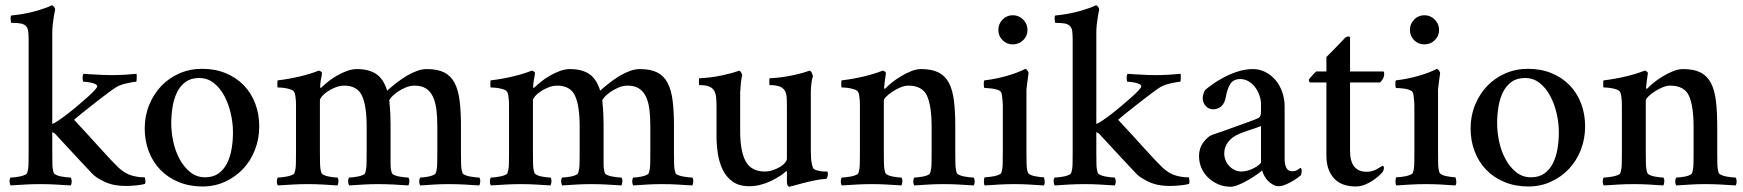

<svg xmlns="http://www.w3.org/2000/svg" viewBox="-20 -703 6637 731"><path d="M179 -122Q179 -97 179.5 -77Q180 -57 185 -44Q187 -40 195 -36.5Q203 -33 213.5 -31Q224 -29 234 -28Q244 -27 249 -27Q253 -21 253 -12Q253 -3 249 3Q219 1 191 -0.5Q163 -2 134 -2Q104 -2 77 -0.5Q50 1 20 3Q17 -3 16.5 -12Q16 -21 20 -27Q25 -27 35 -28Q45 -29 55 -31Q65 -33 73.5 -36.5Q82 -40 83 -44Q88 -57 88.5 -77Q89 -97 89 -122V-549Q89 -570 87.5 -583Q86 -596 79 -603.5Q72 -611 59 -613.5Q46 -616 23 -616Q22 -616 21.5 -620Q21 -624 20.5 -629Q20 -634 20.5 -638.5Q21 -643 23 -644Q74 -649 114.5 -660.5Q155 -672 178 -683Q182 -682 186 -676.5Q190 -671 190 -666Q187 -654 185 -640Q183 -628 181 -612Q179 -596 179 -576V-231Q186 -233 201.5 -243.5Q217 -254 236 -268.5Q255 -283 275 -300Q295 -317 312 -332Q329 -347 339.5 -358.5Q350 -370 350 -374Q350 -379 343.5 -382.5Q337 -386 328 -388Q319 -390 310.5 -391Q302 -392 297 -392Q294 -398 294.5 -409Q295 -420 299 -422Q307 -421 319.5 -420.5Q332 -420 347 -419Q362 -418 377 -417.5Q392 -417 405 -417Q431 -417 455 -418.5Q479 -420 500 -422Q501 -417 500.5 -405.5Q500 -394 499 -392Q485 -391 459 -385Q433 -379 416 -367Q410 -363 393.5 -351Q377 -339 355.5 -322Q334 -305 309 -285.5Q284 -266 262 -247Q318 -187 362 -138Q406 -89 431 -65Q457 -41 484 -34Q511 -27 531 -28Q533 -24 533.5 -15Q534 -6 532 -3Q524 0 502 2.5Q480 5 457 5Q412 5 378 -11Q344 -27 330 -43Q306 -68 283 -93Q263 -115 239 -140.5Q215 -166 194 -189Q192 -193 185 -197Q182 -199 179 -200Z M738 -406Q707 -406 686.5 -391Q666 -376 654 -351.5Q642 -327 637 -296Q632 -265 632 -234Q632 -199 640 -162.5Q648 -126 664.5 -96Q681 -66 705 -47Q729 -28 761 -28Q792 -28 812.5 -43Q833 -58 845 -82.5Q857 -107 862 -137.5Q867 -168 867 -199Q867 -235 858.5 -271.5Q850 -308 834 -338Q818 -368 794 -387Q770 -406 738 -406ZM749 -441Q799 -441 839 -424.5Q879 -408 907.5 -379Q936 -350 951.5 -309.5Q967 -269 967 -222Q967 -174 950.5 -132Q934 -90 905 -59.5Q876 -29 836.5 -11Q797 7 751 7Q701 7 660 -10Q619 -27 590.5 -56.5Q562 -86 546.5 -126.5Q531 -167 531 -214Q531 -262 548 -303.5Q565 -345 594 -375.5Q623 -406 663 -423.5Q703 -441 749 -441Z M1339 -440Q1384 -440 1412 -421.5Q1440 -403 1454 -358Q1471 -373 1489.5 -387.5Q1508 -402 1528 -414Q1548 -426 1567.5 -433Q1587 -440 1605 -440Q1646 -440 1671.5 -427Q1697 -414 1711 -387Q1725 -360 1730 -319Q1735 -278 1735 -222V-123Q1735 -98 1735.5 -78Q1736 -58 1741 -44Q1742 -40 1750.5 -36.5Q1759 -33 1769.5 -31Q1780 -29 1790 -28Q1800 -27 1805 -27Q1809 -21 1808.5 -12Q1808 -3 1805 3Q1774 1 1746.5 -0.5Q1719 -2 1689 -2Q1660 -2 1634.5 -0.5Q1609 1 1580 3Q1576 -3 1576 -12Q1576 -21 1580 -27Q1585 -27 1594 -28Q1603 -29 1612.5 -31Q1622 -33 1630 -36.5Q1638 -40 1639 -44Q1644 -58 1644.5 -78Q1645 -98 1645 -124V-224Q1645 -258 1641.5 -286Q1638 -314 1628.5 -334.5Q1619 -355 1602 -366Q1585 -377 1558 -377Q1541 -377 1523.5 -369.5Q1506 -362 1492.5 -352.5Q1479 -343 1470.5 -333.5Q1462 -324 1462 -319L1463 -315V-309Q1465 -292 1466 -270Q1467 -248 1467 -231V-124Q1467 -98 1467 -78Q1467 -58 1472 -44Q1473 -40 1481 -36.5Q1489 -33 1499.5 -31Q1510 -29 1520 -28Q1530 -27 1535 -27Q1539 -21 1538.5 -12Q1538 -3 1535 3Q1505 1 1477.5 -0.5Q1450 -2 1420 -2Q1391 -2 1365.5 -0.5Q1340 1 1309 3Q1306 -3 1305.5 -12Q1305 -21 1309 -27Q1314 -27 1323.5 -28Q1333 -29 1343 -31Q1353 -33 1361 -36.5Q1369 -40 1370 -44Q1375 -58 1375.5 -78Q1376 -98 1376 -124V-220Q1376 -301 1358 -339Q1340 -377 1290 -377Q1274 -377 1257.5 -370.5Q1241 -364 1227.5 -355Q1214 -346 1206 -336.5Q1198 -327 1198 -321V-124Q1198 -100 1198.5 -79Q1199 -58 1204 -44Q1206 -40 1213.5 -36.5Q1221 -33 1231 -31Q1241 -29 1250.5 -28Q1260 -27 1265 -27Q1269 -21 1268.5 -12Q1268 -3 1265 3Q1234 1 1208 -0.5Q1182 -2 1152 -2Q1123 -2 1095.5 -0.5Q1068 1 1038 3Q1034 -3 1034 -12Q1034 -21 1038 -27Q1043 -27 1052.5 -28Q1062 -29 1072.5 -31Q1083 -33 1091.5 -36.5Q1100 -40 1101 -44Q1106 -58 1106.5 -78Q1107 -98 1107 -124V-288Q1107 -293 1107 -301.5Q1107 -310 1106.5 -319.5Q1106 -329 1104.5 -338Q1103 -347 1101 -351Q1098 -358 1089 -361.5Q1080 -365 1069 -367Q1058 -369 1049 -369.5Q1040 -370 1037 -370Q1036 -371 1036 -383.5Q1036 -396 1037 -397Q1080 -402 1122 -412Q1164 -422 1193 -434Q1198 -434 1202 -430.5Q1206 -427 1206 -425Q1206 -422 1204.5 -414.5Q1203 -407 1201.5 -398.5Q1200 -390 1199.5 -382.5Q1199 -375 1199 -373Q1199 -368 1201 -368Q1202 -368 1205 -371Q1214 -380 1229 -392Q1244 -404 1262 -414.5Q1280 -425 1300 -432.5Q1320 -440 1339 -440Z M2150 -440Q2195 -440 2223 -421.5Q2251 -403 2265 -358Q2282 -373 2300.5 -387.5Q2319 -402 2339 -414Q2359 -426 2378.5 -433Q2398 -440 2416 -440Q2457 -440 2482.5 -427Q2508 -414 2522 -387Q2536 -360 2541 -319Q2546 -278 2546 -222V-123Q2546 -98 2546.5 -78Q2547 -58 2552 -44Q2553 -40 2561.5 -36.5Q2570 -33 2580.5 -31Q2591 -29 2601 -28Q2611 -27 2616 -27Q2620 -21 2619.5 -12Q2619 -3 2616 3Q2585 1 2557.5 -0.5Q2530 -2 2500 -2Q2471 -2 2445.5 -0.5Q2420 1 2391 3Q2387 -3 2387 -12Q2387 -21 2391 -27Q2396 -27 2405 -28Q2414 -29 2423.5 -31Q2433 -33 2441 -36.5Q2449 -40 2450 -44Q2455 -58 2455.5 -78Q2456 -98 2456 -124V-224Q2456 -258 2452.5 -286Q2449 -314 2439.5 -334.5Q2430 -355 2413 -366Q2396 -377 2369 -377Q2352 -377 2334.5 -369.5Q2317 -362 2303.5 -352.5Q2290 -343 2281.5 -333.5Q2273 -324 2273 -319L2274 -315V-309Q2276 -292 2277 -270Q2278 -248 2278 -231V-124Q2278 -98 2278 -78Q2278 -58 2283 -44Q2284 -40 2292 -36.5Q2300 -33 2310.5 -31Q2321 -29 2331 -28Q2341 -27 2346 -27Q2350 -21 2349.5 -12Q2349 -3 2346 3Q2316 1 2288.5 -0.5Q2261 -2 2231 -2Q2202 -2 2176.5 -0.5Q2151 1 2120 3Q2117 -3 2116.5 -12Q2116 -21 2120 -27Q2125 -27 2134.5 -28Q2144 -29 2154 -31Q2164 -33 2172 -36.5Q2180 -40 2181 -44Q2186 -58 2186.5 -78Q2187 -98 2187 -124V-220Q2187 -301 2169 -339Q2151 -377 2101 -377Q2085 -377 2068.5 -370.5Q2052 -364 2038.5 -355Q2025 -346 2017 -336.5Q2009 -327 2009 -321V-124Q2009 -100 2009.5 -79Q2010 -58 2015 -44Q2017 -40 2024.5 -36.5Q2032 -33 2042 -31Q2052 -29 2061.5 -28Q2071 -27 2076 -27Q2080 -21 2079.5 -12Q2079 -3 2076 3Q2045 1 2019 -0.5Q1993 -2 1963 -2Q1934 -2 1906.5 -0.5Q1879 1 1849 3Q1845 -3 1845 -12Q1845 -21 1849 -27Q1854 -27 1863.5 -28Q1873 -29 1883.5 -31Q1894 -33 1902.5 -36.5Q1911 -40 1912 -44Q1917 -58 1917.5 -78Q1918 -98 1918 -124V-288Q1918 -293 1918 -301.5Q1918 -310 1917.5 -319.5Q1917 -329 1915.5 -338Q1914 -347 1912 -351Q1909 -358 1900 -361.5Q1891 -365 1880 -367Q1869 -369 1860 -369.5Q1851 -370 1848 -370Q1847 -371 1847 -383.5Q1847 -396 1848 -397Q1891 -402 1933 -412Q1975 -422 2004 -434Q2009 -434 2013 -430.5Q2017 -427 2017 -425Q2017 -422 2015.5 -414.5Q2014 -407 2012.5 -398.5Q2011 -390 2010.5 -382.5Q2010 -375 2010 -373Q2010 -368 2012 -368Q2013 -368 2016 -371Q2025 -380 2040 -392Q2055 -404 2073 -414.5Q2091 -425 2111 -432.5Q2131 -440 2150 -440Z M2976 -297Q2976 -318 2975 -333Q2974 -348 2967.5 -358.5Q2961 -369 2947.5 -374Q2934 -379 2910 -379Q2909 -380 2909 -392Q2909 -404 2910 -405Q2953 -407 2994 -415.5Q3035 -424 3062 -434Q3067 -434 3071 -425Q3075 -416 3075 -412Q3072 -406 3069.5 -387.5Q3067 -369 3067 -351Q3067 -347 3067 -339Q3067 -331 3067 -323Q3067 -315 3067 -308.5Q3067 -302 3067 -301V-130Q3067 -120 3068 -101Q3069 -82 3075 -65Q3077 -59 3085.5 -56Q3094 -53 3103 -51.5Q3112 -50 3120 -50Q3128 -50 3129 -50Q3131 -49 3131.5 -45Q3132 -41 3132 -38Q3132 -36 3130.5 -30Q3129 -24 3125 -22Q3105 -21 3081 -16Q3057 -11 3036 -5.5Q3015 0 3001 4Q2987 8 2985 8Q2981 8 2978.5 2.5Q2976 -3 2976 -11V-47Q2976 -54 2974 -52Q2965 -43 2949.5 -33Q2934 -23 2915.5 -14Q2897 -5 2875.5 0.5Q2854 6 2833 6Q2794 6 2769.5 -11.5Q2745 -29 2731.5 -57Q2718 -85 2713 -118.5Q2708 -152 2708 -184V-297Q2708 -317 2706.5 -332.5Q2705 -348 2698.5 -358.5Q2692 -369 2679 -374Q2666 -379 2642 -379Q2641 -380 2641 -392Q2641 -404 2642 -405Q2686 -407 2726.5 -415.5Q2767 -424 2794 -434Q2798 -434 2802 -426.5Q2806 -419 2806 -415Q2803 -409 2801 -389Q2799 -369 2798 -351V-303V-205Q2798 -126 2819.5 -88Q2841 -50 2892 -50Q2907 -50 2922 -55Q2937 -60 2949 -67Q2961 -74 2968.5 -83Q2976 -92 2976 -99Z M3487 -440Q3528 -440 3553.5 -427Q3579 -414 3593 -387Q3607 -360 3612 -319Q3617 -278 3617 -222V-123Q3617 -98 3617.5 -78Q3618 -58 3623 -44Q3625 -40 3633 -36.5Q3641 -33 3651.5 -31Q3662 -29 3672 -28Q3682 -27 3687 -27Q3691 -21 3691 -12Q3691 -3 3687 3Q3657 1 3629.5 -0.5Q3602 -2 3572 -2Q3542 -2 3517 -0.5Q3492 1 3461 3Q3457 -3 3457 -12Q3457 -21 3461 -27Q3466 -27 3475.5 -28Q3485 -29 3495 -31Q3505 -33 3512.5 -36.5Q3520 -40 3521 -44Q3526 -58 3526.5 -78Q3527 -98 3527 -124V-218Q3527 -301 3509 -339Q3491 -377 3438 -377Q3424 -377 3407.5 -370Q3391 -363 3377 -353.5Q3363 -344 3354 -335Q3345 -326 3345 -321V-124Q3345 -100 3345.5 -79Q3346 -58 3351 -44Q3353 -40 3360.5 -36.5Q3368 -33 3378 -31Q3388 -29 3397.5 -28Q3407 -27 3412 -27Q3416 -21 3415.5 -12Q3415 -3 3412 3Q3381 1 3355 -0.5Q3329 -2 3299 -2Q3270 -2 3242.5 -0.5Q3215 1 3185 3Q3181 -3 3181 -12Q3181 -21 3185 -27Q3190 -27 3199.5 -28Q3209 -29 3219.5 -31Q3230 -33 3238.5 -36.5Q3247 -40 3248 -44Q3253 -58 3253.5 -78Q3254 -98 3254 -124V-288Q3254 -293 3254 -301.5Q3254 -310 3253.5 -319.5Q3253 -329 3251.5 -338Q3250 -347 3248 -351Q3245 -358 3236 -361.5Q3227 -365 3216 -367Q3205 -369 3196 -369.5Q3187 -370 3184 -370Q3183 -371 3183 -383.5Q3183 -396 3184 -397Q3227 -402 3269 -412Q3311 -422 3340 -434Q3345 -434 3349 -430.5Q3353 -427 3353 -425Q3353 -422 3351.5 -414Q3350 -406 3349 -396.5Q3348 -387 3347 -379Q3346 -371 3346 -369Q3346 -365 3348 -365Q3350 -365 3352 -367Q3360 -376 3375.5 -388.5Q3391 -401 3410 -412.5Q3429 -424 3449 -432Q3469 -440 3487 -440Z M3781 -589Q3781 -612 3797 -628.5Q3813 -645 3836 -645Q3859 -645 3875.5 -628.5Q3892 -612 3892 -589Q3892 -566 3875.5 -550Q3859 -534 3836 -534Q3813 -534 3797 -550Q3781 -566 3781 -589ZM3888 -123Q3888 -99 3888.5 -78.5Q3889 -58 3894 -45Q3896 -41 3903.5 -37.5Q3911 -34 3921 -32Q3931 -30 3940.5 -29Q3950 -28 3954 -28Q3957 -23 3957.5 -12Q3958 -1 3954 3Q3924 1 3898 -0.5Q3872 -2 3843 -2Q3813 -2 3786 -0.5Q3759 1 3729 3Q3726 -1 3726 -12Q3726 -23 3729 -28Q3734 -28 3744 -29Q3754 -30 3764 -32Q3774 -34 3782.5 -37.5Q3791 -41 3792 -45Q3797 -58 3797.5 -78Q3798 -98 3798 -123V-290Q3798 -295 3798 -303Q3798 -311 3797 -320Q3796 -329 3795 -337.5Q3794 -346 3792 -351Q3789 -357 3779.5 -360.5Q3770 -364 3759.5 -365.5Q3749 -367 3740 -367.5Q3731 -368 3728 -368Q3726 -370 3725.5 -382Q3725 -394 3728 -397Q3771 -402 3813 -414Q3855 -426 3884 -441Q3888 -440 3892 -434Q3896 -428 3896 -425Q3896 -422 3894.5 -413.5Q3893 -405 3892 -395Q3891 -385 3889.5 -375.5Q3888 -366 3888 -362V-320Z M4154 -122Q4154 -97 4154.5 -77Q4155 -57 4160 -44Q4162 -40 4170 -36.5Q4178 -33 4188.5 -31Q4199 -29 4209 -28Q4219 -27 4224 -27Q4228 -21 4228 -12Q4228 -3 4224 3Q4194 1 4166 -0.5Q4138 -2 4109 -2Q4079 -2 4052 -0.5Q4025 1 3995 3Q3992 -3 3991.5 -12Q3991 -21 3995 -27Q4000 -27 4010 -28Q4020 -29 4030 -31Q4040 -33 4048.5 -36.5Q4057 -40 4058 -44Q4063 -57 4063.5 -77Q4064 -97 4064 -122V-549Q4064 -570 4062.5 -583Q4061 -596 4054 -603.5Q4047 -611 4034 -613.5Q4021 -616 3998 -616Q3997 -616 3996.5 -620Q3996 -624 3995.5 -629Q3995 -634 3995.5 -638.5Q3996 -643 3998 -644Q4049 -649 4089.5 -660.5Q4130 -672 4153 -683Q4157 -682 4161 -676.5Q4165 -671 4165 -666Q4162 -654 4160 -640Q4158 -628 4156 -612Q4154 -596 4154 -576V-231Q4161 -233 4176.5 -243.5Q4192 -254 4211 -268.5Q4230 -283 4250 -300Q4270 -317 4287 -332Q4304 -347 4314.5 -358.5Q4325 -370 4325 -374Q4325 -379 4318.5 -382.5Q4312 -386 4303 -388Q4294 -390 4285.5 -391Q4277 -392 4272 -392Q4269 -398 4269.5 -409Q4270 -420 4274 -422Q4282 -421 4294.5 -420.5Q4307 -420 4322 -419Q4337 -418 4352 -417.5Q4367 -417 4380 -417Q4406 -417 4430 -418.5Q4454 -420 4475 -422Q4476 -417 4475.5 -405.5Q4475 -394 4474 -392Q4460 -391 4434 -385Q4408 -379 4391 -367Q4385 -363 4368.5 -351Q4352 -339 4330.5 -322Q4309 -305 4284 -285.5Q4259 -266 4237 -247Q4293 -187 4337 -138Q4381 -89 4406 -65Q4432 -41 4459 -34Q4486 -27 4506 -28Q4508 -24 4508.5 -15Q4509 -6 4507 -3Q4499 0 4477 2.5Q4455 5 4432 5Q4387 5 4353 -11Q4319 -27 4305 -43Q4281 -68 4258 -93Q4238 -115 4214 -140.5Q4190 -166 4169 -189Q4167 -193 4160 -197Q4157 -199 4154 -200Z M4707 -50Q4719 -50 4732 -54Q4745 -58 4756 -64Q4767 -70 4774 -76Q4781 -82 4781 -85V-223Q4763 -216 4736.5 -207.5Q4710 -199 4695 -192Q4670 -181 4655.5 -162Q4641 -143 4641 -118Q4642 -89 4661.5 -69.5Q4681 -50 4707 -50ZM4665 8Q4640 8 4618 -1.5Q4596 -11 4579.5 -27Q4563 -43 4554 -64Q4545 -85 4545 -109Q4545 -139 4562 -161.5Q4579 -184 4596 -190Q4615 -196 4640 -205Q4665 -214 4690 -223Q4715 -232 4737 -240Q4759 -248 4772 -254Q4781 -259 4781 -279V-305Q4781 -323 4775 -340Q4769 -357 4758.5 -371Q4748 -385 4733.5 -393.5Q4719 -402 4702 -402Q4676 -402 4664 -383Q4652 -364 4647 -333Q4638 -287 4598 -287Q4581 -287 4570 -300Q4559 -313 4559 -330Q4559 -335 4561.5 -344.5Q4564 -354 4568 -360Q4578 -369 4597 -382.5Q4616 -396 4640.5 -409Q4665 -422 4693.5 -431Q4722 -440 4751 -440Q4775 -440 4797 -429Q4819 -418 4835.5 -399Q4852 -380 4861.5 -353.5Q4871 -327 4871 -297V-97Q4871 -77 4877.5 -64Q4884 -51 4900 -51Q4912 -51 4920.5 -56.5Q4929 -62 4931 -64Q4934 -63 4935 -59.5Q4936 -56 4936 -53Q4936 -42 4932 -35Q4927 -31 4917.5 -24Q4908 -17 4896 -10.5Q4884 -4 4871.5 1Q4859 6 4849 6Q4838 6 4827.5 0.5Q4817 -5 4808.5 -13.5Q4800 -22 4794 -33Q4788 -44 4785 -54Q4781 -50 4766.5 -39.5Q4752 -29 4734 -18.5Q4716 -8 4697 0Q4678 8 4665 8Z M5245 -431Q5249 -431 5249.5 -427.5Q5250 -424 5250 -419Q5250 -412 5245.5 -403.5Q5241 -395 5234 -389H5120V-129Q5120 -49 5183 -49Q5204 -49 5222 -59Q5240 -69 5244 -72Q5249 -70 5249 -64Q5249 -59 5247 -54Q5245 -49 5243 -47Q5239 -42 5229 -33Q5219 -24 5205.5 -15Q5192 -6 5175.5 0.5Q5159 7 5141 7Q5121 7 5101 1.5Q5081 -4 5065.5 -17.5Q5050 -31 5040 -54Q5030 -77 5030 -112V-389H4968Q4966 -389 4964.5 -393Q4963 -397 4963 -399Q4964 -402 4968 -406.5Q4972 -411 4976.5 -416Q4981 -421 4985.5 -425.5Q4990 -430 4991 -431H5030V-486Q5039 -495 5050 -506Q5061 -517 5071.5 -528Q5082 -539 5090 -547.5Q5098 -556 5102 -560Q5107 -564 5113.5 -564Q5120 -564 5120 -560V-431Z M5348 -589Q5348 -612 5364 -628.5Q5380 -645 5403 -645Q5426 -645 5442.5 -628.5Q5459 -612 5459 -589Q5459 -566 5442.5 -550Q5426 -534 5403 -534Q5380 -534 5364 -550Q5348 -566 5348 -589ZM5455 -123Q5455 -99 5455.5 -78.5Q5456 -58 5461 -45Q5463 -41 5470.5 -37.5Q5478 -34 5488 -32Q5498 -30 5507.5 -29Q5517 -28 5521 -28Q5524 -23 5524.5 -12Q5525 -1 5521 3Q5491 1 5465 -0.5Q5439 -2 5410 -2Q5380 -2 5353 -0.5Q5326 1 5296 3Q5293 -1 5293 -12Q5293 -23 5296 -28Q5301 -28 5311 -29Q5321 -30 5331 -32Q5341 -34 5349.5 -37.5Q5358 -41 5359 -45Q5364 -58 5364.5 -78Q5365 -98 5365 -123V-290Q5365 -295 5365 -303Q5365 -311 5364 -320Q5363 -329 5362 -337.5Q5361 -346 5359 -351Q5356 -357 5346.5 -360.5Q5337 -364 5326.5 -365.5Q5316 -367 5307 -367.5Q5298 -368 5295 -368Q5293 -370 5292.5 -382Q5292 -394 5295 -397Q5338 -402 5380 -414Q5422 -426 5451 -441Q5455 -440 5459 -434Q5463 -428 5463 -425Q5463 -422 5461.5 -413.5Q5460 -405 5459 -395Q5458 -385 5456.5 -375.5Q5455 -366 5455 -362V-320Z M5786 -406Q5755 -406 5734.5 -391Q5714 -376 5702 -351.5Q5690 -327 5685 -296Q5680 -265 5680 -234Q5680 -199 5688 -162.5Q5696 -126 5712.5 -96Q5729 -66 5753 -47Q5777 -28 5809 -28Q5840 -28 5860.5 -43Q5881 -58 5893 -82.5Q5905 -107 5910 -137.5Q5915 -168 5915 -199Q5915 -235 5906.5 -271.5Q5898 -308 5882 -338Q5866 -368 5842 -387Q5818 -406 5786 -406ZM5797 -441Q5847 -441 5887 -424.5Q5927 -408 5955.5 -379Q5984 -350 5999.5 -309.5Q6015 -269 6015 -222Q6015 -174 5998.5 -132Q5982 -90 5953 -59.5Q5924 -29 5884.5 -11Q5845 7 5799 7Q5749 7 5708 -10Q5667 -27 5638.5 -56.5Q5610 -86 5594.5 -126.5Q5579 -167 5579 -214Q5579 -262 5596 -303.5Q5613 -345 5642 -375.5Q5671 -406 5711 -423.5Q5751 -441 5797 -441Z M6388 -440Q6429 -440 6454.5 -427Q6480 -414 6494 -387Q6508 -360 6513 -319Q6518 -278 6518 -222V-123Q6518 -98 6518.5 -78Q6519 -58 6524 -44Q6526 -40 6534 -36.5Q6542 -33 6552.5 -31Q6563 -29 6573 -28Q6583 -27 6588 -27Q6592 -21 6592 -12Q6592 -3 6588 3Q6558 1 6530.5 -0.5Q6503 -2 6473 -2Q6443 -2 6418 -0.5Q6393 1 6362 3Q6358 -3 6358 -12Q6358 -21 6362 -27Q6367 -27 6376.5 -28Q6386 -29 6396 -31Q6406 -33 6413.5 -36.5Q6421 -40 6422 -44Q6427 -58 6427.5 -78Q6428 -98 6428 -124V-218Q6428 -301 6410 -339Q6392 -377 6339 -377Q6325 -377 6308.5 -370Q6292 -363 6278 -353.5Q6264 -344 6255 -335Q6246 -326 6246 -321V-124Q6246 -100 6246.5 -79Q6247 -58 6252 -44Q6254 -40 6261.5 -36.5Q6269 -33 6279 -31Q6289 -29 6298.5 -28Q6308 -27 6313 -27Q6317 -21 6316.5 -12Q6316 -3 6313 3Q6282 1 6256 -0.5Q6230 -2 6200 -2Q6171 -2 6143.5 -0.5Q6116 1 6086 3Q6082 -3 6082 -12Q6082 -21 6086 -27Q6091 -27 6100.5 -28Q6110 -29 6120.5 -31Q6131 -33 6139.5 -36.5Q6148 -40 6149 -44Q6154 -58 6154.5 -78Q6155 -98 6155 -124V-288Q6155 -293 6155 -301.5Q6155 -310 6154.5 -319.5Q6154 -329 6152.5 -338Q6151 -347 6149 -351Q6146 -358 6137 -361.5Q6128 -365 6117 -367Q6106 -369 6097 -369.5Q6088 -370 6085 -370Q6084 -371 6084 -383.5Q6084 -396 6085 -397Q6128 -402 6170 -412Q6212 -422 6241 -434Q6246 -434 6250 -430.5Q6254 -427 6254 -425Q6254 -422 6252.5 -414Q6251 -406 6250 -396.5Q6249 -387 6248 -379Q6247 -371 6247 -369Q6247 -365 6249 -365Q6251 -365 6253 -367Q6261 -376 6276.5 -388.5Q6292 -401 6311 -412.5Q6330 -424 6350 -432Q6370 -440 6388 -440Z"/></svg>

Font: Vermiglione Medium
Style: Regular
Weight: 500
Version: Version 1.000